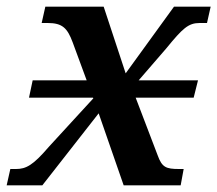

<svg xmlns="http://www.w3.org/2000/svg" viewBox="-43 -556 652 576"><path d="M253 -216 328 0H499L508 -49H494C455 -49 443 -54 430 -90L364 -263H538L551 -315H373L456 -411C505 -471 522 -487 556 -487H578L589 -536H479L334 -336L268 -536H93L82 -487H100C144 -487 159 -472 175 -429L217 -315H55L44 -263H236L237 -261L103 -115C56 -60 35 -49 5 -49H-12L-23 0H84Z"/></svg>

Font: Noto Serif Semi
Style: Italic
Weight: 600
Italic angle: -12°
Designer: Monotype Design Team
Foundry: Monotype Imaging Inc.
Version: Version 1.901